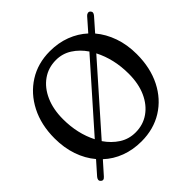

<svg xmlns="http://www.w3.org/2000/svg" viewBox="-178 -887 1075 1075"><g transform="rotate(-45 359.0 -350.0)"><path d="M41.5 5Q34.5 -1 36 -9.8Q37.5 -18.5 45 -26.5L109.5 -99.5Q70 -146 48.5 -208.5Q27 -271 27 -345.5Q27 -452.5 69 -534.5Q111 -616.5 184.5 -663Q258 -709.5 353.5 -709.5Q420.5 -709.5 477 -688Q533.5 -666.5 576 -627.5L641 -701.5Q648 -709 656.2 -710.5Q664.5 -712 671 -706Q684.5 -693 669 -675L603 -600Q642.5 -553.5 664.5 -490.8Q686.5 -428 686.5 -353.5Q686.5 -245.5 645 -163.2Q603.5 -81 529.8 -35Q456 11 359.5 11Q292.5 11 235.5 -10.5Q178.5 -32 136 -72L71.5 0.5Q55.5 19.5 41.5 5ZM136.5 -388Q136.5 -274 183 -183L509 -551.5Q478.5 -596.5 436.2 -623.5Q394 -650.5 343 -650.5Q282 -650.5 235.5 -617.5Q189 -584.5 162.8 -525.5Q136.5 -466.5 136.5 -388ZM577 -307.5Q577 -424 529 -517L203 -148Q234 -102.5 276.5 -75.2Q319 -48 371.5 -48Q432 -48 478.2 -80.5Q524.5 -113 550.8 -171.2Q577 -229.5 577 -307.5Z"/></g></svg>

Font: Fraunces 144pt S100
Style: Regular
Weight: 400
Version: Version 1.000; ttfautohint (v1.8.3)